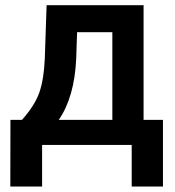

<svg xmlns="http://www.w3.org/2000/svg" viewBox="-20 -548 660 726"><path d="M63 -94.7Q112.3 -149.9 129.2 -199.5Q146 -249 149.4 -326.2L156.2 -528.3H522.9V-94.7H596.2V157.2H478V0H139.2V157.2H19L19.5 -94.7ZM202.1 -94.7H404.8V-426.3H271.5L268.1 -325.2Q261.2 -179.7 202.1 -94.7Z"/></svg>

Font: Roboto Medium
Style: Regular
Weight: 500
Designer: Google
Version: Version 2.134; 2016; ttfautohint (v1.6)